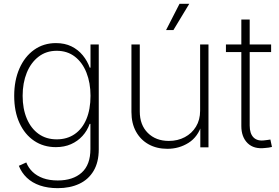

<svg xmlns="http://www.w3.org/2000/svg" viewBox="-20 -775 1470 1010"><path d="M283.7 214.8Q231.4 214.8 190.2 200.7Q148.9 186.5 121.1 159.9Q93.3 133.3 79.1 97.2L118.2 79.6Q129.4 107.9 151.6 129.2Q173.8 150.4 206.8 162.4Q239.7 174.3 283.7 174.3Q363.8 174.3 409.7 133.1Q455.6 91.8 455.6 9.3V-123.5H451.7Q439 -87.4 413.8 -59.8Q388.7 -32.2 353.5 -16.6Q318.4 -1 273.9 -1Q209 -1 159.7 -34.2Q110.4 -67.4 82.5 -127.9Q54.7 -188.5 54.7 -270.5Q54.7 -352.1 82.3 -414.8Q109.9 -477.5 159.4 -512.9Q209 -548.3 274.4 -548.3Q320.8 -548.3 356 -531Q391.1 -513.7 415.3 -484.1Q439.5 -454.6 452.1 -418.9H456.1V-541H499.5V10.3Q499.5 78.1 472.4 123.8Q445.3 169.4 396.7 192.1Q348.1 214.8 283.7 214.8ZM278.3 -42Q333 -42 373 -69.6Q413.1 -97.2 434.6 -148.7Q456.1 -200.2 456.1 -271Q456.1 -339.4 434.8 -392.8Q413.6 -446.3 373.8 -477.1Q334 -507.8 278.3 -507.8Q223.1 -507.8 182.9 -476.8Q142.6 -445.8 120.8 -392.3Q99.1 -338.9 99.1 -271Q99.1 -202.6 121.1 -150.9Q143.1 -99.1 183.1 -70.6Q223.1 -42 278.3 -42Z M860.4 7.8Q804.7 7.8 762.2 -15.6Q719.7 -39.1 695.6 -82.5Q671.4 -126 671.4 -186V-541H715.3V-188.5Q715.3 -117.7 757.6 -75.7Q799.8 -33.7 868.2 -33.7Q915 -33.7 952.1 -53.5Q989.3 -73.2 1011 -108.9Q1032.7 -144.5 1032.7 -192.4V-541H1076.7V0H1033.7V-121.6H1042Q1022 -55.2 971.9 -23.7Q921.9 7.8 860.4 7.8ZM853.5 -616.7 924.3 -754.9H975.6L892.1 -616.7Z M1406.2 -541V-501H1168.5V-541ZM1249.5 -672.4H1293.5V-114.7Q1293.5 -71.8 1314.2 -51.5Q1335 -31.2 1374 -37.1Q1379.9 -37.6 1387.7 -38.8Q1395.5 -40 1402.3 -41L1410.6 -2Q1402.3 0 1393.1 1.5Q1383.8 2.9 1375 3.4Q1315.9 10.7 1282.7 -21.7Q1249.5 -54.2 1249.5 -112.3Z"/></svg>

Font: Inter 17pt ExtraLight
Style: Regular
Weight: 250
Version: Version 4.001;git-66647c0bb